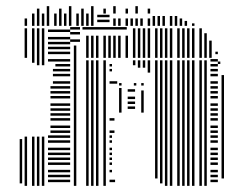

<svg xmlns="http://www.w3.org/2000/svg" viewBox="-20 -604 791 624"><path d="M52 -8H44V-152H52ZM68 0H60V-160H68ZM68 -416H60V-512H68ZM92 0H84V-160H92ZM92 -400H84V-512H92ZM108 0H100V-160H108ZM108 -392H100V-512H108ZM124 0H116V-160H124ZM124 -392H116V-512H124ZM208 -12H136V-20H208ZM208 -28H136V-36H208ZM208 -44H136V-52H208ZM208 -68H136V-76H208ZM208 -84H136V-92H208ZM208 -100H136V-108H208ZM208 -116H136V-124H208ZM208 -140H136V-148H208ZM208 -156H136V-164H208ZM208 -172H144V-180H208ZM208 -188H144V-196H208ZM208 -212H144V-220H208ZM208 -228H144V-236H208ZM208 -244H144V-252H208ZM208 -260H144V-268H208ZM208 -284H144V-292H208ZM208 -300H144V-308H208ZM208 -316H144V-324H208ZM208 -332H152V-340H208ZM208 -356H152V-364H208ZM208 -372H152V-380H208ZM208 -388H160V-396H208ZM208 -404H136V-412H208ZM208 -428H136V-436H208ZM208 -444H136V-452H208ZM208 -460H136V-468H208ZM208 -476H136V-484H208ZM208 -500H136V-508H208ZM228 0H220V-456H228ZM240 -468H208V-476H240ZM240 -492H208V-500H240ZM240 -508H208V-516H240ZM268 0H260V-408H268ZM284 0H276V-408H284ZM300 0H292V-408H300ZM324 0H316V-408H324ZM354 -12H336V-20H354ZM344 -44H336V-52H344ZM344 -68H336V-76H344ZM344 -84H336V-92H344ZM344 -100H336V-108H344ZM344 -116H336V-124H344ZM344 -140H336V-148H344ZM344 -156H336V-164H344ZM352 -172H336V-180H352ZM352 -212H336V-220H352ZM361 -332H336V-340H361ZM344 -372H336V-380H344ZM344 -388H336V-396H344ZM268 -416H260V-488H268ZM284 -416H276V-488H284ZM300 -416H292V-488H300ZM324 -416H316V-488H324ZM340 -416H332V-488H340ZM356 -416H348V-488H356ZM372 -416H364V-488H372ZM396 -416H388V-488H396ZM392 -508H248V-516H392ZM420 -392H412V-408H420ZM436 -384H428V-408H436ZM452 -384H444V-408H452ZM468 -368H460V-408H468ZM492 -24H484V-408H492ZM508 -8H500V-408H508ZM524 0H516V-408H524ZM540 0H532V-408H540ZM564 0H556V-408H564ZM580 0H572V-408H580ZM596 0H588V-408H596ZM612 0H604V-408H612ZM636 0H628V-408H636ZM652 0H644V-408H652ZM688 -12H664V-20H688ZM688 -28H664V-36H688ZM688 -44H664V-52H688ZM688 -68H664V-76H688ZM688 -84H664V-92H688ZM688 -100H664V-108H688ZM688 -116H664V-124H688ZM688 -140H664V-148H688ZM688 -156H664V-164H688ZM688 -172H664V-180H688ZM688 -188H664V-196H688ZM688 -212H664V-220H688ZM688 -228H664V-236H688ZM688 -244H664V-252H688ZM688 -260H664V-268H688ZM688 -284H664V-292H688ZM688 -300H664V-308H688ZM688 -316H664V-324H688ZM688 -332H664V-340H688ZM688 -356H664V-364H688ZM688 -372H664V-380H688ZM688 -388H664V-396H688ZM688 -404H664V-412H688ZM708 -24H700V-360H708ZM696 -396H688V-404H696ZM420 -416H412V-504H420ZM436 -416H428V-504H436ZM452 -416H444V-504H452ZM468 -416H460V-504H468ZM492 -416H484V-504H492ZM508 -416H500V-504H508ZM524 -416H516V-504H524ZM540 -416H532V-504H540ZM564 -416H556V-504H564ZM580 -416H572V-504H580ZM596 -416H588V-504H596ZM612 -416H604V-504H612ZM636 -416H628V-504H636ZM652 -416H644V-496H652ZM668 -416H660V-472H668ZM688 -428H680V-436H688ZM420 -504H412V-512H420ZM436 -504H428V-512H436ZM452 -504H444V-512H452ZM468 -504H460V-512H468ZM492 -504H484V-512H492ZM508 -504H500V-512H508ZM524 -504H516V-512H524ZM540 -504H532V-512H540ZM564 -504H556V-512H564ZM580 -504H572V-512H580ZM596 -504H588V-512H596ZM612 -504H604V-512H612ZM636 -504H628V-512H636ZM68 -520H60V-544H68ZM92 -520H84V-560H92ZM108 -520H100V-560H108ZM124 -520H116V-560H124ZM140 -520H132V-560H140ZM164 -520H156V-560H164ZM180 -520H172V-560H180ZM196 -520H188V-560H196ZM212 -520H204V-560H212ZM236 -520H228V-560H236ZM252 -520H244V-560H252ZM268 -520H260V-560H268ZM284 -520H276V-560H284ZM336 -532H296V-540H336ZM336 -548H296V-556H336ZM356 -520H348V-544H356ZM372 -520H364V-544H372ZM396 -520H388V-544H396ZM412 -520H404V-544H412ZM428 -520H420V-544H428ZM444 -520H436V-544H444ZM468 -520H460V-544H468ZM484 -520H476V-544H484ZM500 -520H492V-544H500ZM516 -520H508V-544H516ZM540 -520H532V-544H540ZM556 -520H548V-544H556ZM572 -520H564V-544H572ZM588 -520H580V-536H588ZM612 -520H604V-528H612ZM484 -544H476V-552H484ZM500 -544H492V-552H500ZM516 -544H508V-552H516ZM540 -544H532V-552H540ZM556 -544H548V-552H556ZM108 -560H100V-576H108ZM140 -560H132V-584H140ZM180 -560H172V-576H180ZM212 -560H204V-584H212ZM252 -560H244V-576H252ZM284 -560H276V-584H284ZM324 -560H316V-576H324ZM356 -560H348V-584H356ZM396 -560H388V-576H396ZM428 -560H420V-584H428ZM468 -560H460V-576H468ZM375 -238H367V-318H375ZM419 -250H395V-258H419ZM419 -266H395V-274H419ZM419 -282H395V-290H419ZM419 -306H395V-314H419ZM447 -238H439V-310H447ZM375 -326H367V-334H375ZM423 -326H415V-334H423ZM447 -326H439V-334H447Z"/></svg>

Font: Rubik Lines
Style: Regular
Weight: 400
Designer: Hubert and Fischer, NaN
Foundry: Hubert and Fischer, NaN
Version: Version 2.201